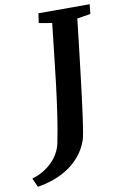

<svg xmlns="http://www.w3.org/2000/svg" viewBox="-182 -799 661 1025"><g transform="rotate(-10 148.5 -287.0)"><path d="M80.6 -42Q95.2 -113.3 106.7 -191.9Q118.2 -270.5 128.2 -352.3Q138.2 -434.1 147 -516.8Q155.8 -599.6 165 -679.2L94.2 -691.4L101.6 -743.2H379.4L374 -691.4L301.3 -679.7Q293 -605.5 284.4 -532Q275.9 -458.5 267.8 -391.1Q259.8 -323.7 252.4 -264.2Q245.1 -204.6 238.5 -158Q231.9 -111.3 226.6 -79.8Q221.2 -48.3 217.3 -36.6Q201.7 9.3 173.1 44.7Q144.5 80.1 107.2 105.2Q69.8 130.4 26.4 146Q-17.1 161.6 -62 168.5L-83.5 120.1Q-46.9 109.4 -18.6 91.6Q9.8 73.7 30.3 52Q50.8 30.3 63.2 6.1Q75.7 -18.1 80.6 -42Z"/></g></svg>

Font: Merriweather Bold
Style: Italic
Weight: 700
Italic angle: -7°
Designer: Eben Sorkin ( eben@eyebytes.com )
Foundry: Eben Sorkin ( eben@eyebytes.com )
Version: Version 1.5; ttfautohint (v0.97) -l 13 -r 13 -G 200 -x 24 -f